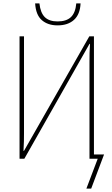

<svg xmlns="http://www.w3.org/2000/svg" viewBox="-20 -926 656 1120"><path d="M316 -778Q259 -778 224 -808.5Q189 -839 185 -906H210Q216 -851 241.5 -826Q267 -801 316 -801Q367 -801 393.5 -826Q420 -851 425 -906H450Q447 -842 411.5 -810Q376 -778 316 -778ZM484 174 550 0H502V-563Q502 -593 502.5 -618Q503 -643 505 -670H502L122 0H94V-714H120V-148Q120 -123 119.5 -101.5Q119 -80 117 -46H120L501 -714H528V-25H587L512 174Z"/></svg>

Font: Noto Sans SemiCondensed Thin
Style: Regular
Weight: 100
Width: 4
Designer: Monotype Design Team
Foundry: Monotype Imaging Inc.
Version: Version 2.013; ttfautohint (v1.8.4.7-5d5b)